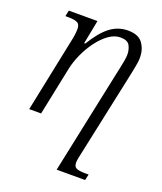

<svg xmlns="http://www.w3.org/2000/svg" viewBox="-144 -637 819 970"><g transform="rotate(20 266.0 -152.0)"><path d="M42 0 128 -416Q130 -427 131.5 -440Q133 -453 133 -462Q133 -489 117 -496.5Q101 -504 68 -504H53L60 -536H214L189 -408H195Q237 -478 280 -511Q323 -544 376 -544Q433 -544 456 -511.5Q479 -479 479 -436Q479 -412 472 -379.5Q465 -347 461 -326L366 119Q357 156 357 173Q357 195 372 201.5Q387 208 420 208H437L430 240H277L394 -315Q397 -330 402 -352Q407 -374 410.5 -395Q414 -416 414 -429Q414 -454 402.5 -476Q391 -498 352 -498Q320 -498 289 -475.5Q258 -453 231.5 -417Q205 -381 186.5 -340Q168 -299 160 -261L106 0Z"/></g></svg>

Font: Noto Serif Light
Style: Italic
Weight: 300
Italic angle: -12°
Designer: Monotype Design Team
Foundry: Monotype Imaging Inc.
Version: Version 2.013